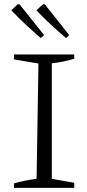

<svg xmlns="http://www.w3.org/2000/svg" viewBox="-20 -914 425 934"><path d="M48 0V-22Q77 -30 104.5 -35.5Q132 -41 158 -44L167 -605L48 -625V-649H341V-628Q317 -621 289 -615Q261 -609 232 -606V-44L341 -25V0ZM178 -729Q141 -761 105 -794.5Q69 -828 35 -864L67 -894L75 -893L195 -743ZM301 -729Q263 -761 227 -794.5Q191 -828 157 -864L190 -894L198 -893L317 -743Z"/></svg>

Font: Piazzolla 24pt Light
Style: Regular
Weight: 300
Designer: Juan Pablo del Peral
Foundry: Huerta Tipografica
Version: Version 2.005